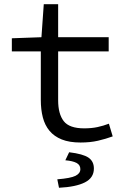

<svg xmlns="http://www.w3.org/2000/svg" viewBox="-20 -662 590 908"><path d="M173 -189Q173 -144 182.5 -107Q192 -70 214 -43.5Q236 -17 272 -2.5Q308 12 361 12Q407 12 443.5 3.5Q480 -5 513 -17L495 -77Q469 -67 441 -61Q413 -55 378 -55Q308 -55 281.5 -89Q255 -123 255 -188V-419H494V-486H255V-642H187L176 -486L36 -481V-419H173ZM289 96Q324 99 342 108.5Q360 118 360 138Q360 158 337 169.5Q314 181 251 186L259 226Q339 222 381.5 200.5Q424 179 424 135Q424 101 398.5 83.5Q373 66 307 58Z"/></svg>

Font: Codetta
Style: Regular
Weight: 400
Italic angle: -11°
Designer: Ulrich Proeller
Foundry: PROSA GmbH
Version: Version 2.00;September 29, 2018;FontCreator 11.5.0.2427 64-b